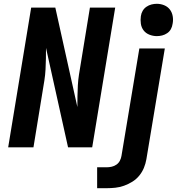

<svg xmlns="http://www.w3.org/2000/svg" viewBox="-20 -775 940 1010"><path d="M23 0 144 -735H271L387 -212Q387 -240 387.5 -268.5Q388 -297 389.5 -325.5Q391 -354 395.5 -383Q400 -412 405 -441L453 -735H586L465 0H338L222 -523Q222 -495 221.5 -466.5Q221 -438 219.5 -409.5Q218 -381 213.5 -352Q209 -323 204 -294L156 0ZM491 215V105H541Q554 105 567.5 102Q581 99 592.5 91Q604 83 610.5 70.5Q617 58 619 45L713 -520H847L750 63Q746 86 737 108Q728 130 712.5 149Q697 168 676 181Q655 194 632.5 202Q610 210 587 212.5Q564 215 541 215ZM805 -585Q785 -585 766 -592.5Q747 -600 735.5 -615Q724 -630 721 -650Q718 -670 721 -690Q723 -705 730.5 -718Q738 -731 750.5 -739.5Q763 -748 777 -751.5Q791 -755 805 -755Q825 -755 843.5 -747.5Q862 -740 873.5 -725Q885 -710 888.5 -690Q892 -670 888 -650Q886 -635 879 -622Q872 -609 859.5 -600.5Q847 -592 833 -588.5Q819 -585 805 -585Z"/></svg>

Font: Iosevka Aile Extrabold
Style: Italic
Weight: 800
Italic angle: -9°
Designer: Belleve Invis
Foundry: Belleve Invis
Version: Version 31.1.0; ttfautohint (v1.8.4)